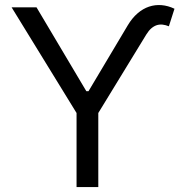

<svg xmlns="http://www.w3.org/2000/svg" viewBox="-20 -757 746 777"><path d="M127.8 -727.3 329.5 -387.8H338.1L497.2 -654.8Q514.9 -684.3 536.8 -703.1Q558.6 -721.9 583.1 -730.1Q607.6 -738.3 633.9 -736.2Q660.2 -734 686.1 -721.6L663.4 -650.6Q650.6 -655.9 638.3 -657.3Q626.1 -658.7 614.7 -655.2Q603.3 -651.6 592.7 -642.6Q582 -633.5 572.4 -617.9L377.8 -299.7V0H289.8V-299.7L27 -727.3Z"/></svg>

Font: Fast_Sans
Style: Regular
Weight: 400
Designer: Rasmus Andersson
Foundry: rsms
Version: Version 3.018;git-588b23468